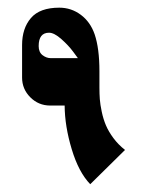

<svg xmlns="http://www.w3.org/2000/svg" viewBox="-20 -473 378 493"><path d="M79.3 -354.7Q79.3 -389 106 -389Q119 -389 137.5 -372.7Q156 -356.3 168 -340L180 -323.7H110.3Q99.3 -323.7 89.3 -331.3Q79.3 -339 79.3 -354.7ZM211.7 0 301 -88Q284 -101.3 271.3 -118.3Q258.7 -135.3 252 -151.2Q245.3 -167 241.3 -185.8Q237.3 -204.7 236.3 -218.3Q235.3 -232 235.3 -247.7V-290.3Q235.3 -348.7 223 -385Q212 -416.7 187.5 -435Q163 -453.3 132.3 -453.3Q82.3 -453.3 59.5 -426.8Q36.7 -400.3 36.7 -357.3V-274Q36.7 -244.3 57.8 -223.2Q79 -202 108.7 -202H146Q146.3 -149 164.2 -89.8Q182 -30.7 211.7 0Z"/></svg>

Font: Jomhuria
Style: Regular
Weight: 400
Designer: Arabic design by Kourosh Beigpour, Latin design by Eben Sorkin, engineering by Lasse Fister and Khaled Hosney
Version: Version 1.0010